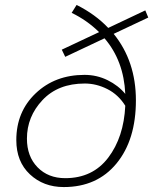

<svg xmlns="http://www.w3.org/2000/svg" viewBox="-20 -745 640 777"><path d="M238 12Q156 12 101 -39.5Q46 -91 46 -178Q46 -293 124.5 -367.5Q203 -442 322 -442Q372 -442 415.5 -420.5Q459 -399 487 -365Q481 -499 403 -590L244 -515L230 -544L381 -615Q332 -663 270 -693L290 -725Q366 -687 418 -632L568 -703L580 -674L440 -608Q530 -497 530 -339Q530 -179 451.5 -83.5Q373 12 238 12ZM244 -24Q355 -24 418 -107Q481 -190 487 -317Q459 -362 414.5 -384.5Q370 -407 323 -407Q215 -407 152 -340Q89 -273 89 -184Q89 -112 132 -68Q175 -24 244 -24Z"/></svg>

Font: TypoPRO Source Code Pro
Style: Italic
Weight: 300
Italic angle: -11°
Monospace: yes
Designer: Paul D. Hunt, Teo Tuominen
Foundry: Adobe Systems Incorporated
Version: Version 1.030;PS 1.0;hotconv 1.0.84;makeotf.lib2.5.63406